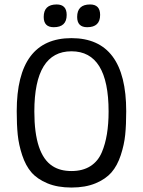

<svg xmlns="http://www.w3.org/2000/svg" viewBox="-20 -826 641 861"><path d="M55 -327Q55 -655 300.5 -655Q546 -655 546 -327Q546 -267 541.5 -222Q537 -177 521.5 -130Q506 -83 480 -53Q454 -23 408.5 -4Q363 15 300.5 15Q238 15 192.5 -4Q147 -23 121 -53Q95 -83 79.5 -130Q64 -177 59.5 -222Q55 -267 55 -327ZM216 -81Q250 -59 300.5 -59Q351 -59 385.5 -81Q420 -103 437 -144Q467 -215 467 -326Q467 -596 300.5 -596Q134 -596 134 -326Q134 -133 216 -81ZM279 -759Q279 -704 221 -704Q176 -704 176 -750Q176 -806 234 -806Q279 -806 279 -759ZM429 -759Q429 -704 371 -704Q326 -704 326 -750Q326 -806 384 -806Q429 -806 429 -759Z"/></svg>

Font: Port Lligat Slab
Style: Regular
Weight: 400
Designer: Dario Muhafara, Eduardo Rodriguez Tunni
Foundry: Tipo
Version: Version 1.002